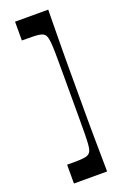

<svg xmlns="http://www.w3.org/2000/svg" viewBox="-174 -791 670 1028"><g transform="rotate(-20 161.5 -277.0)"><path d="M58 184V77Q97 77 120.5 76.5Q144 76 157.5 73.5Q171 71 178.5 67Q186 63 191 55Q195 49 197.5 39Q200 29 201.5 10Q203 -9 203.5 -44Q204 -79 204 -136Q204 -193 204 -277Q204 -361 204 -417Q204 -473 203.5 -508Q203 -543 201 -563.5Q199 -584 196.5 -593.5Q194 -603 190 -610Q185 -617 178 -621Q171 -625 157.5 -627.5Q144 -630 120.5 -630.5Q97 -631 58 -631V-738H247Q246 -667 245.5 -614.5Q245 -562 244.5 -520.5Q244 -479 244 -442Q244 -405 244 -365.5Q244 -326 244 -277Q244 -229 244 -189.5Q244 -150 244 -112.5Q244 -75 244.5 -33.5Q245 8 245.5 60.5Q246 113 247 184Z"/></g></svg>

Font: Ojuju SemiBold
Style: Regular
Weight: 600
Designer: Chisaokwu Joboson, Mirko Velimirovic
Foundry: Udi Foundry
Version: Version 1.000